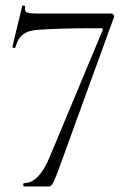

<svg xmlns="http://www.w3.org/2000/svg" viewBox="-20 -674 469 694"><path d="M187 -48Q174 -16 169 -8Q164 0 156 0H67Q64 0 64 -6Q64 -12 67 -12Q120 -12 159 -105L351 -565Q354 -572 346 -572Q254 -572 205.5 -570.5Q157 -569 121 -566.5Q85 -564 70.5 -554.5Q56 -545 49.5 -535.5Q43 -526 36 -504Q35 -498 27 -502Q24 -503 25 -506L60 -651Q61 -656 69 -653Q72 -652 71 -650Q68 -634 76.5 -629.5Q85 -625 118 -625H384Q388 -625 391 -620Q394 -615 392 -612Z"/></svg>

Font: Cormorant Infant
Style: Regular
Weight: 400
Designer: Christian Thalmann (Catharsis Fonts)
Version: Version 1.000;PS 002.000;hotconv 1.0.88;makeotf.lib2.5.64775